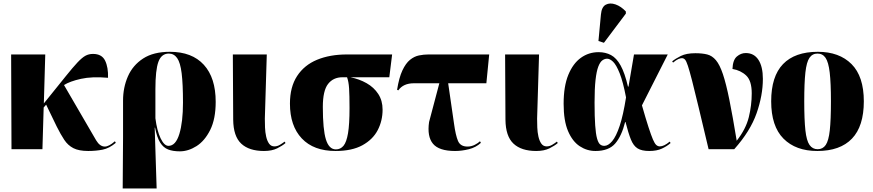

<svg xmlns="http://www.w3.org/2000/svg" viewBox="-20 -844 4940 1086"><path d="M45 0 43 -536H236L228 -259L352 -413Q393 -464 418.5 -491Q444 -518 463 -528.5Q482 -539 506 -539Q556 -539 574.5 -501Q593 -463 591 -404Q500 -412 437.5 -398Q375 -384 342 -363L524 -50Q545 -15 573 -15Q596 -15 630 -45L635 -36Q598 -5 560.5 2.5Q523 10 479 10Q426 10 395 -6Q364 -22 343.5 -53Q323 -84 301 -128L241 -252L227 -236L220 0Z M674 222 676 -68V-275Q676 -349 703.5 -412Q731 -475 789.5 -513Q848 -551 941 -551Q1066 -551 1133 -477.5Q1200 -404 1200 -268Q1200 -171 1169 -109Q1138 -47 1091.5 -17.5Q1045 12 997 12Q958 12 931 1.5Q904 -9 886 -37.5Q868 -66 857 -122H855L866 222ZM933 -19Q974 -19 994.5 -86.5Q1015 -154 1015 -264Q1015 -369 1007.5 -429.5Q1000 -490 982 -515.5Q964 -541 935 -541Q893 -541 876 -494.5Q859 -448 859 -340V-175Q868 -104 888.5 -61.5Q909 -19 933 -19Z M1473 10Q1389 10 1344.5 -31.5Q1300 -73 1299 -167L1297 -536H1489L1478 -173Q1478 -150 1479 -123Q1480 -96 1485.5 -71.5Q1491 -47 1502 -31.5Q1513 -16 1532 -16Q1548 -16 1562.5 -24.5Q1577 -33 1590 -43L1595 -35Q1578 -20 1548 -5Q1518 10 1473 10Z M1878 10Q1754 10 1687 -61Q1620 -132 1620 -258Q1620 -352 1660.5 -414Q1701 -476 1773.5 -506Q1846 -536 1943 -536H2198L2182 -407H1962Q2012 -397 2053.5 -373.5Q2095 -350 2119.5 -312.5Q2144 -275 2144 -224Q2144 -161 2116.5 -108Q2089 -55 2030 -22.5Q1971 10 1878 10ZM1880 1Q1906 1 1923 -19.5Q1940 -40 1948.5 -90.5Q1957 -141 1957 -233Q1957 -306 1954.5 -344.5Q1952 -383 1943 -407H1917Q1865 -407 1835.5 -369Q1806 -331 1806 -239Q1806 -111 1823.5 -55Q1841 1 1880 1Z M2233 -333 2226 -336Q2237 -405 2256 -445.5Q2275 -486 2299 -505.5Q2323 -525 2350 -530.5Q2377 -536 2404 -536H2747L2731 -373H2515L2548 -145Q2557 -79 2570.5 -47Q2584 -15 2624 -15Q2646 -15 2665.5 -25Q2685 -35 2695 -45L2700 -36Q2672 -10 2632 0Q2592 10 2554 10Q2463 10 2429 -31Q2395 -72 2407 -154L2465 -373H2321Q2261 -373 2233 -333Z M3013 10Q2929 10 2884.5 -31.5Q2840 -73 2839 -167L2837 -536H3029L3018 -173Q3018 -150 3019 -123Q3020 -96 3025.5 -71.5Q3031 -47 3042 -31.5Q3053 -16 3072 -16Q3088 -16 3102.5 -24.5Q3117 -33 3130 -43L3135 -35Q3118 -20 3088 -5Q3058 10 3013 10Z M3348 10Q3300 10 3259 -17Q3218 -44 3193 -102.5Q3168 -161 3168 -257Q3168 -356 3194.5 -420.5Q3221 -485 3265.5 -517Q3310 -549 3366 -549Q3405 -549 3436 -532.5Q3467 -516 3490.5 -473.5Q3514 -431 3532 -354H3535L3566 -536H3757L3611 -248Q3633 -171 3648 -125Q3663 -79 3673 -55.5Q3683 -32 3692 -24Q3701 -16 3712 -16Q3736 -16 3768 -43L3773 -35Q3753 -17 3724 -3.5Q3695 10 3652 10Q3610 10 3586.5 -4.5Q3563 -19 3548.5 -55Q3534 -91 3518 -154H3516Q3496 -74 3459.5 -32Q3423 10 3348 10ZM3398 -19Q3420 -19 3442.5 -45.5Q3465 -72 3485 -132Q3505 -192 3521 -293Q3504 -382 3485 -429.5Q3466 -477 3448 -494.5Q3430 -512 3414 -512Q3400 -512 3387 -502.5Q3374 -493 3364 -467Q3354 -441 3348.5 -392Q3343 -343 3343 -264Q3343 -184 3346.5 -135Q3350 -86 3357 -61Q3364 -36 3374 -27.5Q3384 -19 3398 -19ZM3396 -602 3365 -612 3379 -762Q3383 -805 3406.5 -817.5Q3430 -830 3461.5 -819Q3493 -808 3520 -779V-767Z M3988 0Q3954 -143 3931.5 -237.5Q3909 -332 3894.5 -388Q3880 -444 3871 -471.5Q3862 -499 3854.5 -507Q3847 -515 3837 -515Q3829 -515 3817 -510Q3805 -505 3787 -490L3782 -497Q3800 -512 3831 -527.5Q3862 -543 3913 -543Q3952 -543 3980 -536Q4008 -529 4029.5 -503.5Q4051 -478 4069 -424.5Q4087 -371 4105.5 -279.5Q4124 -188 4147 -48Q4199 -114 4215.5 -181.5Q4232 -249 4232 -316Q4232 -387 4201 -416.5Q4170 -446 4123 -454Q4125 -505 4148 -524.5Q4171 -544 4198 -544Q4245 -544 4270 -505.5Q4295 -467 4295 -398Q4295 -305 4259.5 -203.5Q4224 -102 4133 0Z M4603 10Q4481 10 4411.5 -60Q4342 -130 4342 -271Q4342 -412 4409 -481.5Q4476 -551 4606 -551Q4727 -551 4796.5 -481.5Q4866 -412 4866 -271Q4866 -130 4799 -60Q4732 10 4603 10ZM4605 0Q4634 0 4650.5 -24Q4667 -48 4673.5 -107Q4680 -166 4680 -271Q4680 -375 4673 -434Q4666 -493 4649.5 -517Q4633 -541 4604 -541Q4575 -541 4558.5 -517Q4542 -493 4535.5 -434Q4529 -375 4529 -271Q4529 -166 4535.5 -107Q4542 -48 4559 -24Q4576 0 4605 0Z"/></svg>

Font: Noto Serif Display SemiCondensed Black
Style: Regular
Weight: 900
Width: 4
Designer: Monotype Design Team
Foundry: Monotype Imaging Inc.
Version: Version 2.009